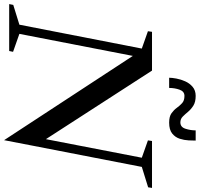

<svg xmlns="http://www.w3.org/2000/svg" viewBox="-87 -915 979 941"><g transform="rotate(90 402.5 -444.5)"><path d="M-48 0 -44 -20 53 -50 170 -650 85 -680 88 -700H278L614 -180L705 -650L620 -680L623 -700H853L850 -681L750 -650L647 -120L619 25L206 -606L98 -50L186 -19L182 0ZM313 -784Q313 -798 317 -819.5Q321 -841 330.5 -862.5Q340 -884 357.5 -899Q375 -914 402 -914Q432 -914 450 -902.5Q468 -891 480 -876.5Q492 -862 503.5 -850.5Q515 -839 532 -839Q555 -839 563 -864Q571 -889 571 -914H621Q621 -901 620 -879.5Q619 -858 612 -836Q605 -814 586.5 -799Q568 -784 533 -784Q503 -784 487 -795.5Q471 -807 460.5 -821.5Q450 -836 437.5 -847.5Q425 -859 402 -859Q380 -859 371.5 -835Q363 -811 363 -784Z"/></g></svg>

Font: Wittgenstein-Italic Regular
Style: Italic
Weight: 400
Italic angle: -11°
Designer: Jörg Drees
Foundry: Jörg Drees
Version: Version 1.000; ttfautohint (v1.8.4.7-5d5b)